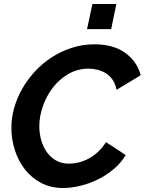

<svg xmlns="http://www.w3.org/2000/svg" viewBox="-20 -936 725 962"><path d="M296 6Q234 6 186 -19.5Q138 -45 105 -87Q72 -129 54.5 -183.5Q37 -238 37 -296Q37 -345 51 -395Q65 -445 91.5 -491.5Q118 -538 155.5 -578.5Q193 -619 239.5 -649Q286 -679 340 -696.5Q394 -714 454 -714Q548 -714 607.5 -671Q667 -628 685 -559L564 -486Q558 -516 544 -536.5Q530 -557 510.5 -569Q491 -581 468.5 -586.5Q446 -592 424 -592Q368 -592 322 -565Q276 -538 244 -496Q212 -454 194.5 -403Q177 -352 177 -304Q177 -266 187 -232Q197 -198 216 -172Q235 -146 262.5 -131Q290 -116 326 -116Q348 -116 373.5 -122Q399 -128 423.5 -141Q448 -154 470.5 -174.5Q493 -195 511 -224L610 -159Q586 -119 549.5 -88.5Q513 -58 470.5 -37Q428 -16 382.5 -5Q337 6 296 6ZM416 -790 443 -916H563L537 -790Z"/></svg>

Font: PTCRaleway
Style: Bold Italic
Weight: 700
Italic angle: -12°
Designer: Matt McInerney, Pablo Impallari, Rodrigo Fuenzalida
Foundry: Matt McInerney, Pablo Impallari, Rodrigo Fuenzalida
Version: Version 3.000g; ttfautohint (v1.5) -l 8 -r 28 -G 28 -x 14 -D